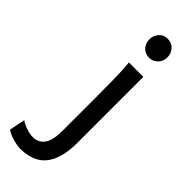

<svg xmlns="http://www.w3.org/2000/svg" viewBox="-404 -757 1013 1013"><g transform="rotate(45 103.0 -250.5)"><path d="M208 -498V-12.2Q208 78.6 184.1 131.6Q160.2 184.6 117.2 207Q74.2 229.5 17.6 229.5Q-5.9 229.5 -39.1 220Q-72.3 210.4 -92.8 195.8L-74.7 107.4Q-58.6 120.6 -29.8 129.9Q-1 139.2 20.5 139.2Q60.5 139.2 84 108.2Q107.4 77.1 107.4 7.3V-258.8Q107.4 -330.1 106.2 -394.8Q105 -459.5 100.1 -498ZM90.3 -661.1Q90.3 -690.4 108.9 -710.9Q127.4 -731.4 156.7 -731.4Q186.5 -731.4 205.8 -710.9Q225.1 -690.4 225.1 -661.1Q225.1 -631.3 205.8 -611.1Q186.5 -590.8 156.7 -590.8Q127.4 -590.8 108.9 -611.1Q90.3 -631.3 90.3 -661.1Z"/></g></svg>

Font: Kanchenjunga Medium
Style: Regular
Weight: 500
Version: Version 2.001